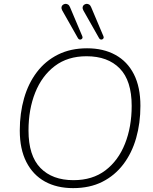

<svg xmlns="http://www.w3.org/2000/svg" viewBox="-20 -962 791 990"><path d="M357 8Q273 8 211.5 -26Q150 -60 116 -126.5Q82 -193 82 -289Q82 -378 104 -455Q126 -532 170 -590Q214 -648 279 -680.5Q344 -713 429 -713Q513 -713 575 -679Q637 -645 670.5 -579Q704 -513 704 -416Q704 -327 682 -250Q660 -173 616 -115Q572 -57 507.5 -24.5Q443 8 357 8ZM359 -33Q457 -33 523.5 -83.5Q590 -134 624.5 -221Q659 -308 659 -416Q659 -546 597.5 -609Q536 -672 426 -672Q329 -672 262.5 -621.5Q196 -571 161.5 -484.5Q127 -398 127 -289Q127 -159 188.5 -96Q250 -33 359 -33ZM491 -765 410 -908Q405 -917 406 -924.5Q407 -932 412.5 -936.5Q418 -941 425 -942Q432 -943 439 -939Q446 -935 450 -925L513 -776Q516 -770 514 -765.5Q512 -761 507.5 -759Q503 -757 498.5 -758.5Q494 -760 491 -765ZM382 -765 301 -908Q296 -917 297 -924.5Q298 -932 303.5 -936.5Q309 -941 316 -942Q323 -943 330 -939Q337 -935 341 -925L404 -776Q407 -770 405 -765.5Q403 -761 398.5 -759Q394 -757 389.5 -758.5Q385 -760 382 -765Z"/></svg>

Font: Nunito ExtraLight
Style: Italic
Weight: 200
Italic angle: -9°
Designer: Vernon Adams
Foundry: Vernon Adams
Version: Version 3.602